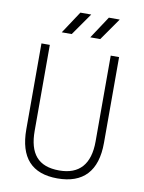

<svg xmlns="http://www.w3.org/2000/svg" viewBox="-97 -961 780 1037"><g transform="rotate(10 293.0 -442.5)"><path d="M291 9.8C431.6 9.8 505.9 -67.4 505.9 -222.7V-693.4H460V-222.7C460 -97.7 403.3 -34.2 293 -34.2C177.2 -34.2 126 -97.7 126 -222.7V-693.4H80.1V-222.7C80.1 -67.4 150.4 9.8 291 9.8ZM177.7 -771.5H232.4L317.9 -893.6H258.3ZM334 -771.5H388.7L474.1 -893.6H414.6Z"/></g></svg>

Font: Cascadia Code PL ExtraLight
Style: Regular
Weight: 200
Monospace: yes
Designer: Aaron Bell
Foundry: Saja Typeworks
Version: Version 2404.023